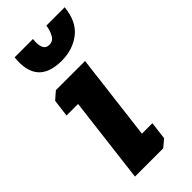

<svg xmlns="http://www.w3.org/2000/svg" viewBox="-213 -696 740 740"><g transform="rotate(-45 156.5 -326.5)"><path d="M213 -653H313Q306 -582 263 -548.5Q220 -515 159 -515Q25 -515 40 -653H140Q133 -592 169 -592Q189 -592 199.5 -610.5Q210 -629 213 -653ZM32 -424 63 -451H222L179 -98H236L227 -25L197 0H43L86 -353H23Z"/></g></svg>

Font: Zilla Slab
Style: Bold Italic
Weight: 700
Italic angle: -6°
Designer: Typotheque.com
Foundry: Typotheque type foundry
Version: Version 1.1; 2017; ttfautohint (v1.6)